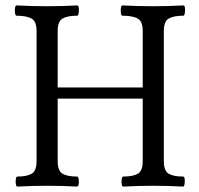

<svg xmlns="http://www.w3.org/2000/svg" viewBox="-20 -686 734 709"><path d="M44 3Q40 3 38.5 -6Q37 -15 38.5 -24.5Q40 -34 44 -34Q79 -34 97 -44.5Q115 -55 115 -91V-572Q115 -607 96.5 -617.5Q78 -628 41 -628Q37 -628 35.5 -637.5Q34 -647 35.5 -656.5Q37 -666 41 -666Q97 -663 153 -663Q210 -663 265 -666Q270 -666 271 -656.5Q272 -647 270.5 -637.5Q269 -628 265 -628Q229 -628 211 -617.5Q193 -607 193 -572V-363H507V-572Q507 -607 488.5 -617.5Q470 -628 432 -628Q428 -628 426.5 -637.5Q425 -647 426.5 -656.5Q428 -666 432 -666Q489 -663 545 -663Q602 -663 657 -666Q662 -666 663 -656.5Q664 -647 662.5 -637.5Q661 -628 657 -628Q621 -628 603 -617.5Q585 -607 585 -572V-91Q585 -55 603 -44.5Q621 -34 656 -34Q661 -34 662 -24.5Q663 -15 661.5 -6Q660 3 656 3Q602 0 546 0Q491 0 435 3Q431 3 429.5 -6Q428 -15 429.5 -24.5Q431 -34 435 -34Q471 -34 489 -44.5Q507 -55 507 -91V-322H193V-91Q193 -55 211 -44.5Q229 -34 265 -34Q269 -34 270.5 -24.5Q272 -15 270.5 -6Q269 3 265 3Q210 0 154 0Q100 0 44 3Z"/></svg>

Font: Junicode Two Beta Condensed
Style: Regular
Weight: 400
Width: 3
Designer: Peter S. Baker
Foundry: Briery Creek Software
Version: Version 1.053; ttfautohint (v1.8.4)